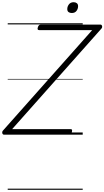

<svg xmlns="http://www.w3.org/2000/svg" viewBox="-70 -1221 946 1741"><path d="M-35 0Q-42 0 -46 -6Q-50 -12 -50 -20.5Q-50 -29 -44 -36L766 -948H285Q275 -948 272 -954Q269 -960 273 -973Q277 -986 283.5 -992Q290 -998 299 -998H841Q852 -998 855.5 -985Q859 -972 849 -961L40 -50H570Q581 -50 583 -44Q585 -38 582 -25Q579 -12 572.5 -6Q566 0 556 0ZM581 -1103Q563 -1103 551.5 -1111.5Q540 -1120 540 -1139Q540 -1162 555 -1181.5Q570 -1201 598 -1201Q615 -1201 626.5 -1192Q638 -1183 638 -1165Q638 -1141 623.5 -1122Q609 -1103 581 -1103ZM0 490H680V500H0ZM0 -20H680V0H0ZM0 -505H680V-500H0ZM0 -1010H680V-1000H0Z"/></svg>

Font: Playwrite AU VIC Guides
Style: Regular
Weight: 400
Designer: Veronika Burian, José Scaglione
Foundry: TypeTogether
Version: Version 1.003